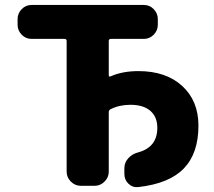

<svg xmlns="http://www.w3.org/2000/svg" viewBox="-20 -750 862 775"><path d="M107 -593Q84 -593 67.5 -610Q51 -627 51 -650V-673Q51 -696 67.5 -713Q84 -730 107 -730H561Q584 -730 600.5 -713Q617 -696 617 -673V-650Q617 -627 600.5 -610Q584 -593 561 -593H428Q419 -593 419 -585V-447Q419 -438 427 -442Q474 -463 539 -463Q650 -463 715.5 -403Q781 -343 781 -243Q781 -131 722 -70Q663 -9 539 5Q516 8 499 -8Q482 -24 482 -48V-71Q482 -94 498 -111.5Q514 -129 538 -135Q615 -156 615 -234Q615 -278 587 -302.5Q559 -327 506 -327Q462 -327 426 -309Q419 -306 419 -296V-57Q419 -34 402 -17Q385 0 362 0H306Q283 0 266 -17Q249 -34 249 -57V-585Q249 -593 240 -593Z"/></svg>

Font: Rounded Mplus 1c ExtraBold
Style: Regular
Weight: 800
Version: Version 1.059.20150529